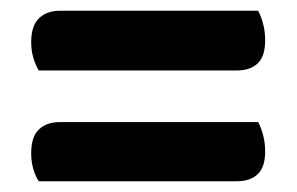

<svg xmlns="http://www.w3.org/2000/svg" viewBox="-20 -474 552 357"><path d="M421 -343H52Q46 -353 42 -366.5Q38 -380 38 -396Q38 -426 52.5 -440Q67 -454 91 -454H460Q465 -445 469 -430.5Q473 -416 473 -399Q473 -369 459 -356Q445 -343 421 -343ZM421 -137H52Q46 -146 42 -159.5Q38 -173 38 -189Q38 -220 52.5 -233.5Q67 -247 91 -247H460Q465 -238 469 -223.5Q473 -209 473 -192Q473 -163 459 -150Q445 -137 421 -137Z"/></svg>

Font: BalooTamma2Bold
Style: Bold
Weight: 700
Designer: Divya Kowshik, Shuchita Grover and Ek Type
Foundry: Ek Type
Version: Version 1.700